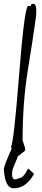

<svg xmlns="http://www.w3.org/2000/svg" viewBox="-35 -812 219 1011"><path d="M127.9 -788.1Q166 -810.1 152.6 -710.9Q139.2 -611.8 111.6 -442.9Q84 -273.9 84 -73.2L97.2 -32.2V-19L64 7.8Q35.2 7.8 22.9 -40Q37.1 -56.2 65.7 -418.5Q94.2 -780.8 113.8 -780.8H127.9ZM64.5 -1.5 31.2 80.6Q18.6 151.4 66.4 125.5Q88.4 125.5 113.3 75.2L144.5 103.5Q101.6 179.2 39.6 179.2H32.2Q-8.8 174.3 -14.6 79.6Q-14.6 60.5 28.3 -32.7Z"/></svg>

Font: Loved by the King
Style: Regular
Weight: 400
Designer: Kimberly Geswein
Foundry: Kimberly Geswein
Version: Version 1.002 2006